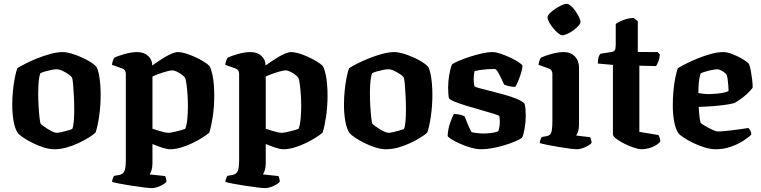

<svg xmlns="http://www.w3.org/2000/svg" viewBox="-20 -768 3916 988"><path d="M260 0Q234 0 204.2 -9.5Q174.5 -19 147 -32.8Q119.5 -46.5 99.5 -60.2Q79.5 -74 72.5 -82.5Q57 -104 50 -144Q43 -184 43 -228.5Q43 -267 46.8 -303Q50.5 -339 56.5 -369Q62.5 -399 69 -417Q83 -426 110 -440Q137 -454 170.8 -467.5Q204.5 -481 239.2 -490.5Q274 -500 302.5 -500Q321.5 -500 347 -492.5Q372.5 -485 398.8 -473.5Q425 -462 445.8 -448.8Q466.5 -435.5 476 -424.5Q484 -410 488.8 -386.5Q493.5 -363 495.8 -335.5Q498 -308 498 -280.5Q498 -224 490.2 -170.2Q482.5 -116.5 471.5 -85.5Q459.5 -74.5 436.5 -60Q413.5 -45.5 384 -31.8Q354.5 -18 322.5 -9Q290.5 0 260 0ZM272.5 -84.5Q280.5 -84.5 296.2 -88Q312 -91.5 327.8 -96.2Q343.5 -101 351.5 -104Q357.5 -116.5 359.8 -145.2Q362 -174 362 -205Q362 -236.5 360.2 -272.8Q358.5 -309 356 -337Q353.5 -365 349.5 -370.5Q346 -376.5 332.2 -386Q318.5 -395.5 301.8 -403.5Q285 -411.5 270.5 -411.5Q260.5 -411.5 244.2 -408.2Q228 -405 212.5 -400.5Q197 -396 188 -391.5Q184.5 -384.5 181.8 -368.2Q179 -352 177.8 -331.8Q176.5 -311.5 176.5 -290.5Q176.5 -257 178.5 -222.2Q180.5 -187.5 183.5 -162.2Q186.5 -137 189 -131Q191.5 -128 201.5 -120.5Q211.5 -113 224.8 -104.8Q238 -96.5 251 -90.5Q264 -84.5 272.5 -84.5Z M762 200Q752 200 723.5 196.8Q695 193.5 661 188.2Q627 183 598 177.5Q569 172 557 168Q557 160 560.2 151.2Q563.5 142.5 566.5 137L594.5 132Q611.5 129 619.5 114.2Q627.5 99.5 627.5 54V-388Q627.5 -397.5 623.2 -404.8Q619 -412 610.5 -415L556 -434.5Q558 -448.5 561.8 -458.2Q565.5 -468 569.5 -472Q586.5 -480 621.2 -490Q656 -500 686.5 -500Q720.5 -500 742 -480.5Q763.5 -461 763.5 -431Q776 -440 792.8 -451.5Q809.5 -463 828.5 -474.2Q847.5 -485.5 865.2 -492.8Q883 -500 896.5 -500Q912 -500 934.8 -493.2Q957.5 -486.5 981.8 -475.5Q1006 -464.5 1026.8 -452Q1047.5 -439.5 1058.5 -428Q1068 -409 1073.2 -383.2Q1078.5 -357.5 1080.5 -330.2Q1082.5 -303 1082.5 -276.5Q1082.5 -220 1074.8 -167.8Q1067 -115.5 1057 -85.5Q1044.5 -74.5 1021.8 -60Q999 -45.5 970.5 -31.8Q942 -18 912 -9Q882 0 855.5 0Q839.5 0 814.5 -8.2Q789.5 -16.5 764.5 -27V73Q764.5 94 759.2 109Q754 124 750 129.5L830 138Q832 142 834.2 150.2Q836.5 158.5 836.5 167Q831.5 174.5 817.8 182.2Q804 190 788.8 195Q773.5 200 762 200ZM846.5 -84.5Q854.5 -84.5 872.2 -88.2Q890 -92 908 -97Q926 -102 933.5 -105.5Q941 -124 944 -156.8Q947 -189.5 947 -221.5Q947 -252.5 945 -281Q943 -309.5 940 -332Q937 -354.5 933.5 -365Q929 -374 916.2 -383.5Q903.5 -393 889.8 -399.5Q876 -406 867 -406Q857.5 -406 837.2 -400.5Q817 -395 796.5 -387.5Q776 -380 764.5 -374V-105.5Q780 -100.5 795.8 -95.5Q811.5 -90.5 825.5 -87.5Q839.5 -84.5 846.5 -84.5Z M1345 200Q1335 200 1306.5 196.8Q1278 193.5 1244 188.2Q1210 183 1181 177.5Q1152 172 1140 168Q1140 160 1143.2 151.2Q1146.5 142.5 1149.5 137L1177.5 132Q1194.5 129 1202.5 114.2Q1210.5 99.5 1210.5 54V-388Q1210.5 -397.5 1206.2 -404.8Q1202 -412 1193.5 -415L1139 -434.5Q1141 -448.5 1144.8 -458.2Q1148.5 -468 1152.5 -472Q1169.5 -480 1204.2 -490Q1239 -500 1269.5 -500Q1303.5 -500 1325 -480.5Q1346.5 -461 1346.5 -431Q1359 -440 1375.8 -451.5Q1392.5 -463 1411.5 -474.2Q1430.5 -485.5 1448.2 -492.8Q1466 -500 1479.5 -500Q1495 -500 1517.8 -493.2Q1540.5 -486.5 1564.8 -475.5Q1589 -464.5 1609.8 -452Q1630.5 -439.5 1641.5 -428Q1651 -409 1656.2 -383.2Q1661.5 -357.5 1663.5 -330.2Q1665.5 -303 1665.5 -276.5Q1665.5 -220 1657.8 -167.8Q1650 -115.5 1640 -85.5Q1627.5 -74.5 1604.8 -60Q1582 -45.5 1553.5 -31.8Q1525 -18 1495 -9Q1465 0 1438.5 0Q1422.5 0 1397.5 -8.2Q1372.5 -16.5 1347.5 -27V73Q1347.5 94 1342.2 109Q1337 124 1333 129.5L1413 138Q1415 142 1417.2 150.2Q1419.5 158.5 1419.5 167Q1414.5 174.5 1400.8 182.2Q1387 190 1371.8 195Q1356.5 200 1345 200ZM1429.5 -84.5Q1437.5 -84.5 1455.2 -88.2Q1473 -92 1491 -97Q1509 -102 1516.5 -105.5Q1524 -124 1527 -156.8Q1530 -189.5 1530 -221.5Q1530 -252.5 1528 -281Q1526 -309.5 1523 -332Q1520 -354.5 1516.5 -365Q1512 -374 1499.2 -383.5Q1486.5 -393 1472.8 -399.5Q1459 -406 1450 -406Q1440.5 -406 1420.2 -400.5Q1400 -395 1379.5 -387.5Q1359 -380 1347.5 -374V-105.5Q1363 -100.5 1378.8 -95.5Q1394.5 -90.5 1408.5 -87.5Q1422.5 -84.5 1429.5 -84.5Z M1967 0Q1941 0 1911.2 -9.5Q1881.5 -19 1854 -32.8Q1826.5 -46.5 1806.5 -60.2Q1786.5 -74 1779.5 -82.5Q1764 -104 1757 -144Q1750 -184 1750 -228.5Q1750 -267 1753.8 -303Q1757.5 -339 1763.5 -369Q1769.5 -399 1776 -417Q1790 -426 1817 -440Q1844 -454 1877.8 -467.5Q1911.5 -481 1946.2 -490.5Q1981 -500 2009.5 -500Q2028.5 -500 2054 -492.5Q2079.5 -485 2105.8 -473.5Q2132 -462 2152.8 -448.8Q2173.5 -435.5 2183 -424.5Q2191 -410 2195.8 -386.5Q2200.5 -363 2202.8 -335.5Q2205 -308 2205 -280.5Q2205 -224 2197.2 -170.2Q2189.5 -116.5 2178.5 -85.5Q2166.5 -74.5 2143.5 -60Q2120.5 -45.5 2091 -31.8Q2061.5 -18 2029.5 -9Q1997.5 0 1967 0ZM1979.5 -84.5Q1987.5 -84.5 2003.2 -88Q2019 -91.5 2034.8 -96.2Q2050.5 -101 2058.5 -104Q2064.5 -116.5 2066.8 -145.2Q2069 -174 2069 -205Q2069 -236.5 2067.2 -272.8Q2065.5 -309 2063 -337Q2060.5 -365 2056.5 -370.5Q2053 -376.5 2039.2 -386Q2025.5 -395.5 2008.8 -403.5Q1992 -411.5 1977.5 -411.5Q1967.5 -411.5 1951.2 -408.2Q1935 -405 1919.5 -400.5Q1904 -396 1895 -391.5Q1891.5 -384.5 1888.8 -368.2Q1886 -352 1884.8 -331.8Q1883.5 -311.5 1883.5 -290.5Q1883.5 -257 1885.5 -222.2Q1887.5 -187.5 1890.5 -162.2Q1893.5 -137 1896 -131Q1898.5 -128 1908.5 -120.5Q1918.5 -113 1931.8 -104.8Q1945 -96.5 1958 -90.5Q1971 -84.5 1979.5 -84.5Z M2457 0Q2431.5 0 2402.2 -8.5Q2373 -17 2346.8 -28.8Q2320.5 -40.5 2303 -51.5Q2285.5 -62.5 2283.5 -68.5Q2284.5 -99 2294.8 -131Q2305 -163 2315.5 -181.5Q2334 -181 2349.2 -177.2Q2364.5 -173.5 2370.5 -169.5Q2376.5 -154.5 2386.5 -130.2Q2396.5 -106 2406.5 -88Q2417.5 -85 2435.8 -83Q2454 -81 2465.5 -81Q2483 -81 2504.8 -83.2Q2526.5 -85.5 2544 -92.5Q2547 -99.5 2549.5 -113.5Q2552 -127.5 2552 -141.5Q2552 -149.5 2551.2 -158Q2550.5 -166.5 2549.5 -170.5Q2546.5 -174.5 2521 -182.5Q2495.5 -190.5 2458.8 -200.8Q2422 -211 2385 -222.2Q2348 -233.5 2321.2 -244.2Q2294.5 -255 2290 -263Q2288 -273 2287 -288.2Q2286 -303.5 2286 -318Q2286 -350 2291.8 -383.2Q2297.5 -416.5 2306 -437Q2317.5 -445 2342.2 -455.5Q2367 -466 2397.8 -476Q2428.5 -486 2459.5 -493Q2490.5 -500 2515.5 -500Q2532 -500 2557.5 -491.2Q2583 -482.5 2608.5 -470.2Q2634 -458 2651.2 -446.2Q2668.5 -434.5 2668.5 -429Q2669 -418.5 2662.8 -397.2Q2656.5 -376 2648 -354.5Q2639.5 -333 2632 -321Q2610.5 -321.5 2595.5 -325.5Q2580.5 -329.5 2574 -333Q2559.5 -365.5 2546.8 -389.2Q2534 -413 2525.5 -413Q2507.5 -413 2488.2 -411.8Q2469 -410.5 2452.2 -408Q2435.5 -405.5 2422.5 -402.5Q2419.5 -392 2418.5 -380.5Q2417.5 -369 2417.5 -359.5Q2417.5 -349 2418.5 -340.5Q2419.5 -332 2421.5 -323.5Q2425.5 -320 2449 -313.8Q2472.5 -307.5 2506.8 -299Q2541 -290.5 2576.5 -280.5Q2612 -270.5 2640 -258.8Q2668 -247 2679 -235Q2682.5 -224.5 2684 -206.8Q2685.5 -189 2685.5 -173Q2685.5 -140 2679.5 -105.8Q2673.5 -71.5 2666 -59Q2654 -50 2629.8 -39.8Q2605.5 -29.5 2575.2 -20.5Q2545 -11.5 2513.8 -5.8Q2482.5 0 2457 0Z M2949.5 0Q2939 0 2912.8 -3.2Q2886.5 -6.5 2855 -11.8Q2823.5 -17 2796.5 -22.5Q2769.5 -28 2757.5 -32Q2757.5 -39.5 2760.8 -48.2Q2764 -57 2767.5 -63L2793 -67.5Q2803.5 -69.5 2810 -75.2Q2816.5 -81 2819.5 -97.2Q2822.5 -113.5 2822.5 -146V-388Q2822.5 -397.5 2818.2 -404.8Q2814 -412 2805.5 -415L2751 -434.5Q2752.5 -446 2755.8 -455.8Q2759 -465.5 2764.5 -472Q2782.5 -480.5 2817 -490.2Q2851.5 -500 2881.5 -500Q2916.5 -500 2938 -477.8Q2959.5 -455.5 2959.5 -421V-127Q2959.5 -106 2954.2 -91Q2949 -76 2945 -70.5L3017 -62Q3019 -58 3021.5 -50.2Q3024 -42.5 3024 -33Q3019 -25.5 3005.2 -17.8Q2991.5 -10 2976.5 -5Q2961.5 0 2949.5 0ZM2873.2 -586.5Q2865 -586.5 2852.2 -597Q2839.5 -607.5 2827 -622.5Q2814.5 -637.5 2806 -653Q2797.5 -668.5 2797.5 -678.5Q2797.5 -687.5 2808.8 -699.3Q2820.1 -711.1 2836.8 -722.3Q2853.5 -733.5 2870 -741Q2886.5 -748.5 2895.8 -748.5Q2905.2 -748.5 2917.4 -738Q2929.7 -727.5 2940.8 -711.7Q2951.8 -695.9 2959.4 -680.7Q2967 -665.5 2967 -654.9Q2967 -646.7 2956.5 -635Q2945.9 -623.3 2930.7 -612.1Q2915.5 -601 2899.6 -593.8Q2883.8 -586.5 2873.2 -586.5Z M3281 0Q3266.5 0 3242.2 -8Q3218 -16 3193 -28.5Q3168 -41 3151 -54.2Q3134 -67.5 3134 -77.5V-434L3056.5 -441Q3056.5 -464.5 3061.2 -476.8Q3066 -489 3070 -491.5L3127 -500.5Q3138.5 -502.5 3143.5 -509.2Q3148.5 -516 3148.5 -538V-644.5Q3160.5 -654 3186.5 -664.5Q3212.5 -675 3240.5 -675.5L3262 -659.5V-500.5L3364 -500L3375.5 -487.5Q3374.5 -469.5 3368.2 -453Q3362 -436.5 3356 -428L3270 -430V-89.5L3368.5 -73Q3371 -69 3374.2 -60.2Q3377.5 -51.5 3377.5 -38.5Q3368 -27.5 3351.8 -18.5Q3335.5 -9.5 3317.2 -4.8Q3299 0 3281 0Z M3662.5 0Q3635.5 0 3604.5 -9.8Q3573.5 -19.5 3545 -33.5Q3516.5 -47.5 3496.5 -61Q3476.5 -74.5 3471.5 -82Q3456 -103.5 3449 -143.2Q3442 -183 3442 -226Q3442 -264 3445.5 -301Q3449 -338 3455.2 -368.8Q3461.5 -399.5 3468 -417Q3482.5 -426 3509.8 -440Q3537 -454 3570.5 -467.5Q3604 -481 3638.5 -490.5Q3673 -500 3702.5 -500Q3721.5 -500 3748.2 -489.8Q3775 -479.5 3799.5 -465.2Q3824 -451 3834 -439Q3839.5 -427 3843.8 -403.5Q3848 -380 3850.8 -355.8Q3853.5 -331.5 3853 -316.5Q3840.5 -299.5 3823 -283.8Q3805.5 -268 3788.2 -256Q3771 -244 3758.5 -237.5Q3737.5 -232 3708 -228Q3678.5 -224 3644.8 -221.5Q3611 -219 3575.5 -218Q3577 -185.5 3580 -162.8Q3583 -140 3587 -135Q3589.5 -131.5 3600.8 -124.5Q3612 -117.5 3626 -110Q3640 -102.5 3653.5 -97Q3667 -91.5 3674.5 -91.5Q3688 -91.5 3708.5 -93.5Q3729 -95.5 3751.8 -98.2Q3774.5 -101 3795.5 -104Q3816.5 -107 3831 -109.5Q3835.5 -105 3840.5 -97Q3845.5 -89 3846.5 -76Q3832.5 -61.5 3804.8 -43.5Q3777 -25.5 3740.5 -12.8Q3704 0 3662.5 0ZM3637 -284Q3653.5 -284.5 3670.8 -286.2Q3688 -288 3703.5 -291.2Q3719 -294.5 3729 -299.5Q3729 -310.5 3727.8 -327Q3726.5 -343.5 3724.5 -359.5Q3722.5 -375.5 3718.5 -384Q3714.5 -390.5 3705.2 -397Q3696 -403.5 3686.5 -407.5Q3677 -411.5 3670.5 -411.5Q3662.5 -411.5 3645.5 -408.2Q3628.5 -405 3611.5 -400Q3594.5 -395 3585.5 -390.5Q3581 -378 3578.2 -360Q3575.5 -342 3574.5 -323.5Q3573.5 -305 3573.5 -289.5Q3587 -286.5 3604.2 -285Q3621.5 -283.5 3637 -284Z"/></svg>

Font: Texturina Medium
Style: Regular
Weight: 500
Designer: Guillermo Torres Carreño
Foundry: Omnibus-Type
Version: Version 1.003